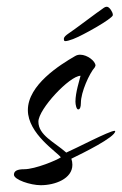

<svg xmlns="http://www.w3.org/2000/svg" viewBox="-20 -593 359 565"><path d="M172 -472C177 -472 184 -474 195 -478C224 -489 309 -537 312 -548C312 -549 312 -550 312 -550C312 -557 302 -573 295 -573C291 -573 289 -573 280 -566C273 -562 194 -502 181 -494C174 -489 169 -485 168 -480C168 -479 168 -478 168 -478C168 -474 169 -472 172 -472ZM100 -48C142 -48 193 -67 193 -108C193 -114 192 -120 190 -126C223 -142 319 -189 319 -207C319 -208 318 -208 317 -208C302 -208 201 -155 175 -144C140 -175 93 -195 93 -235C93 -272 185 -370 217 -370C214 -357 202 -321 202 -294C202 -285 205 -271 210 -271C215 -271 218 -277 218 -290C218 -322 243 -377 259 -395C260 -398 261 -399 261 -400C261 -413 237 -432 216 -432C211 -432 206 -431 201 -428C156 -402 62 -343 62 -269C62 -199 149 -145 159 -130C148 -122 84 -95 51 -95C31 -95 21 -90 21 -79C21 -64 70 -48 100 -48Z"/></svg>

Font: Comforter
Style: Regular
Weight: 400
Designer: Robert E. Leuschke
Foundry: Robert E. Leuschke
Version: Version 1.013; ttfautohint (v1.8.3)